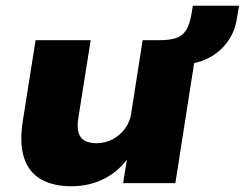

<svg xmlns="http://www.w3.org/2000/svg" viewBox="-20 -638 853 669"><path d="M229 11Q165 11 122.5 -13.5Q80 -38 63.5 -89Q47 -140 60 -220L104 -498H296L253 -227Q248 -196 253.5 -176.5Q259 -157 275 -148Q291 -139 316 -139Q347 -139 373 -153Q399 -167 416 -190.5Q433 -214 437 -242L477 -498H669L591 0H409L424 -93H430Q396 -42 343.5 -15.5Q291 11 229 11ZM636 -415 534 -484 536 -498Q572 -498 594 -505.5Q616 -513 629 -534Q642 -555 648 -594L652 -618H813L805 -572Q799 -531 776 -497Q753 -463 717 -441.5Q681 -420 636 -415Z"/></svg>

Font: Nunito Sans 10pt SemiExpanded Black
Style: Italic
Weight: 900
Width: 6
Italic angle: -9°
Designer: Vernon Adams
Foundry: Vernon Adams
Version: Version 3.101;gftools[0.9.27]